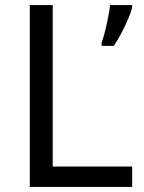

<svg xmlns="http://www.w3.org/2000/svg" viewBox="-20 -734 564 754"><path d="M97 0V-714H187V-80H499V0ZM499 -705Q495 -687 483.5 -660Q472 -633 457 -604.5Q442 -576 427 -554H379V-566Q386 -585 392.5 -611.5Q399 -638 404.5 -665.5Q410 -693 412 -714H499Z"/></svg>

Font: Noto Sans Yi
Style: Regular
Weight: 400
Designer: Monotype Design Team
Foundry: Monotype Imaging Inc.
Version: Version 2.002; ttfautohint (v1.8.4.7-5d5b)